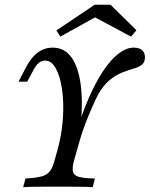

<svg xmlns="http://www.w3.org/2000/svg" viewBox="-20 -781 625 801"><path d="M76.6 0 86.3 -36.3Q129 -38.7 152.4 -44.8Q175.8 -50.8 187.9 -66.5Q200 -82.3 207.3 -110.5L220.2 -156.5Q237.9 -221 242.3 -286.3Q246.8 -351.6 239.1 -406.5Q231.5 -461.3 213.3 -494.8Q195.2 -528.2 168.5 -528.2Q153.2 -528.2 141.1 -518.1Q129 -508.1 115.3 -480.6L93.5 -440.3H57.3L87.9 -499.2Q100.8 -524.2 116.9 -542.7Q133.1 -561.3 153.6 -571.8Q174.2 -582.3 200 -582.3Q274.2 -582.3 304 -487.5Q333.9 -392.7 312.9 -221.8L294.4 -214.5Q319.4 -300.8 348.8 -368.5Q378.2 -436.3 410.1 -484.3Q441.9 -532.3 474.6 -557.3Q507.3 -582.3 537.9 -582.3Q560.5 -582.3 572.6 -571.8Q584.7 -561.3 584.7 -542.7Q584.7 -521 571.8 -510.9Q558.9 -500.8 537.5 -494.8Q516.1 -488.7 490.3 -478.6Q464.5 -468.5 438.3 -447.6Q412.1 -426.6 389.5 -387.1Q377.4 -363.7 362.9 -330.6Q348.4 -297.6 335.5 -263.3Q322.6 -229 314.5 -201.6L288.7 -110.5Q280.6 -80.6 284.3 -64.9Q287.9 -49.2 309.3 -43.1Q330.6 -37.1 375.8 -36.3L366.9 0Q344.4 -1.6 308.1 -2Q271.8 -2.4 221 -2.4Q169.4 -2.4 132.3 -2Q95.2 -1.6 76.6 0ZM231.5 -628.2 215.3 -654 375 -761.3H441.1L549.2 -654.8L526.6 -628.2L353.2 -721L401.6 -722.6Z"/></svg>

Font: Playfair 9pt
Style: Italic
Weight: 400
Italic angle: -15.6°
Designer: Claus Eggers Sørensen
Foundry: Claus Eggers Sørensen
Version: Version 2.001;gftools[0.9.30]